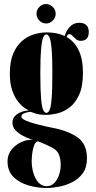

<svg xmlns="http://www.w3.org/2000/svg" viewBox="-20 -688 480 957"><path d="M212 249Q166 249 121.2 236Q76.5 223 47 193.8Q17.5 164.5 17.5 116Q17.5 83 37.2 58.2Q57 33.5 86 20.2Q115 7 143.5 9Q141 8.5 125.2 2.8Q109.5 -3 90.2 -13.5Q71 -24 56.5 -39.8Q42 -55.5 42 -76.5Q42 -97.5 56 -111Q70 -124.5 88.2 -130.8Q106.5 -137 118.5 -137Q122.5 -137 123.5 -136.5Q117 -140 101.5 -150.8Q86 -161.5 69.5 -182.2Q53 -203 41 -237Q29 -271 29 -321Q29 -380.5 45.5 -420Q62 -459.5 89 -483Q116 -506.5 148.2 -516.5Q180.5 -526.5 212 -526.5Q264.5 -526.5 302.5 -508.5Q310 -535 328.5 -554.8Q347 -574.5 375.5 -574.5Q397.5 -574.5 410 -563Q422.5 -551.5 422.5 -529Q422.5 -484.5 382 -484.5Q368.5 -484.5 358.5 -493Q348.5 -501.5 340.8 -509.8Q333 -518 325.5 -518Q316 -518 312 -503.5Q351 -481.5 372.2 -437.2Q393.5 -393 393.5 -325.5Q393.5 -257.5 374.5 -215.8Q355.5 -174 326.5 -152.2Q297.5 -130.5 266.2 -123Q235 -115.5 211 -115.5Q178.5 -115.5 159 -121.5Q139.5 -127.5 134.5 -130Q133.5 -130.5 131 -130.5Q122 -130.5 104.2 -124.8Q86.5 -119 86.5 -106.5Q86.5 -93.5 127.8 -79.5Q169 -65.5 242 -51Q322.5 -35.5 368 -2.2Q413.5 31 413.5 102Q413.5 146.5 392.8 175.2Q372 204 340.2 220Q308.5 236 274 242.5Q239.5 249 212 249ZM211 -125.5Q220 -125.5 226.8 -139.2Q233.5 -153 237.2 -195.5Q241 -238 241 -323.5Q241 -403 237.2 -444.5Q233.5 -486 226.8 -501.2Q220 -516.5 211 -516.5Q202 -516.5 195.2 -501.2Q188.5 -486 184.8 -444Q181 -402 181 -322Q181 -238.5 184.8 -196.2Q188.5 -154 195.2 -139.8Q202 -125.5 211 -125.5ZM212 240Q244 240 263.2 207.8Q282.5 175.5 282.5 134.5Q282.5 106.5 274.8 85Q267 63.5 244.5 50.5Q236 45.5 220.5 38.2Q205 31 190 24.5Q175 18 167.5 16.5Q157 19 150.5 35.5Q144 52 141 74Q138 96 138 115.5Q138 146 146.5 174.5Q155 203 171.5 221.5Q188 240 212 240ZM210 -571Q190.5 -571 176.2 -585.5Q162 -600 162 -619Q162 -639 176.2 -653.5Q190.5 -668 210 -668Q228.5 -668 243 -653.5Q257.5 -639 257.5 -619Q257.5 -600 243 -585.5Q228.5 -571 210 -571Z"/></svg>

Font: Imbue 100pt Black
Style: Regular
Weight: 900
Designer: Tyler Finck
Foundry: Etcetera Type Company
Version: Version 1.102; ttfautohint (v1.8.3)